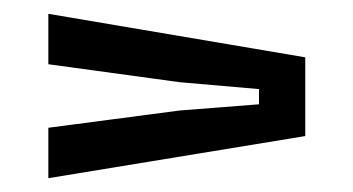

<svg xmlns="http://www.w3.org/2000/svg" viewBox="-20 -523 511 278"><path d="M50 -265V-338L240 -363L355 -372V-394L240 -404L50 -430V-503L422 -440V-326Z"/></svg>

Font: Big Shoulders Display SemiBold
Style: Regular
Weight: 600
Designer: Patric King
Foundry: XO Type Co
Version: Version 1.000; ttfautohint (v1.8.2)